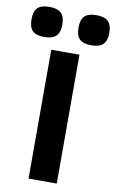

<svg xmlns="http://www.w3.org/2000/svg" viewBox="-177 -1032 656 1086"><g transform="rotate(10 151.5 -488.5)"><path d="M68 -740H230V0H68ZM16 -804Q-31 -804 -51.5 -824.5Q-72 -845 -72 -891Q-72 -936 -51.5 -956.5Q-31 -977 16 -977Q63 -977 84 -956.5Q105 -936 105 -891Q105 -846 84 -825Q63 -804 16 -804ZM286 -804Q239 -804 218.5 -824.5Q198 -845 198 -891Q198 -936 218.5 -956.5Q239 -977 286 -977Q333 -977 354 -956.5Q375 -936 375 -891Q375 -846 354 -825Q333 -804 286 -804Z"/></g></svg>

Font: Encode Sans Narrow
Style: Bold
Weight: 700
Designer: Pablo Impallari, Andres Torresi
Foundry: Pablo Impallari, Andres Torresi
Version: Version 1.000; ttfautohint (v1.00) -l 8 -r 50 -G 200 -x 14 -